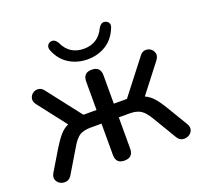

<svg xmlns="http://www.w3.org/2000/svg" viewBox="-123 -843 1045 991"><g transform="rotate(-20 399.5 -347.5)"><path d="M400 -549Q344 -549 299 -576.5Q254 -604 232 -659Q226 -674 231 -685Q236 -696 248 -700Q271 -708 288 -679Q321 -607 400 -607Q478 -607 512 -679Q529 -708 551 -700Q564 -696 569 -685Q574 -674 567 -659Q545 -604 500.5 -576.5Q456 -549 400 -549ZM399 7Q352 7 352 -41V-213H293Q254 -213 232 -199.5Q210 -186 187 -146L111 -19Q100 1 82.5 5Q65 9 49 1.5Q33 -6 26.5 -22Q20 -38 31 -58L100 -173Q124 -212 144.5 -235Q165 -258 189 -268L69 -423Q55 -442 59 -458.5Q63 -475 76.5 -484.5Q90 -494 107.5 -492Q125 -490 138 -471L280 -288H352V-444Q352 -492 399 -492Q447 -492 447 -444V-288H519L661 -471Q674 -490 691.5 -492Q709 -494 722.5 -484.5Q736 -475 740 -458.5Q744 -442 730 -423L610 -268Q634 -258 654.5 -235.5Q675 -213 699 -173L768 -58Q779 -38 772.5 -22Q766 -6 750 1.5Q734 9 716.5 5Q699 1 688 -19L612 -146Q589 -185 566.5 -199Q544 -213 506 -213H447V-41Q447 7 399 7Z"/></g></svg>

Font: Chiron GoRound TC
Style: Regular
Weight: 400
Designer: Ryoko NISHIZUKA 西塚涼子 (kana, bopomofo & ideographs); Paul D. Hunt (Latin, Greek & Cyrillic); Sandoll Communications 산돌커뮤니
Foundry: Adobe
Version: Version 1.000;hotconv 1.1.1;makeotfexe 2.6.0